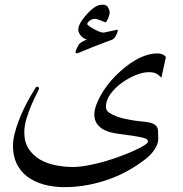

<svg xmlns="http://www.w3.org/2000/svg" viewBox="-20 -624 757 795"><path d="M648.4 -302.7Q637.7 -313 627.2 -319.1Q616.7 -325.2 595.2 -325.2Q572.3 -325.2 542 -313Q511.7 -300.8 484.1 -280.8Q456.5 -260.7 437.5 -234.9Q418.5 -209 418.5 -180.7Q418.5 -166.5 432.6 -157Q446.8 -147.5 466.1 -140.6Q485.4 -133.8 504.9 -130.4Q524.4 -127 534.2 -125Q550.8 -122.6 565.2 -121.3Q579.6 -120.1 591.3 -118.2Q603 -116.2 611.8 -112.8Q620.6 -109.4 626.5 -103Q633.3 -96.2 634.3 -82Q635.3 -67.9 635.3 -49.3Q635.3 -28.8 620.6 -6.1Q606 16.6 582.5 34.7Q552.7 58.1 515.4 79.6Q478 101.1 434.8 116.9Q391.6 132.8 344 141.8Q296.4 150.9 247.1 150.9Q199.7 150.9 160.2 139.6Q120.6 128.4 92.3 106.7Q64 85 48.8 53.2Q33.7 21.5 33.7 -19.5Q33.7 -43 40.5 -70.3Q47.4 -97.7 57.9 -125Q68.4 -152.3 80.8 -177.7Q93.3 -203.1 104.5 -222.4Q115.7 -241.7 122.8 -253.4Q129.9 -265.1 131.3 -265.1Q141.6 -265.1 141.6 -257.8Q141.6 -254.9 132.1 -236.3Q122.6 -217.8 111.1 -191.4Q99.6 -165 90.1 -134.3Q80.6 -103.5 80.6 -75.7Q80.6 -34.7 99.4 -6.8Q118.2 21 147 37.4Q175.8 53.7 211.4 60.5Q247.1 67.4 280.8 67.4Q309.1 67.4 343.3 61Q377.4 54.7 412.4 44.7Q447.3 34.7 479.7 22.5Q512.2 10.3 537.4 -1.2Q562.5 -12.7 577.6 -22.5Q592.8 -32.2 592.8 -37.6Q592.8 -43.5 588.4 -47.1Q584 -50.8 571.3 -54Q558.6 -57.1 534.4 -61Q510.3 -64.9 471.7 -69.8Q455.1 -71.8 437.3 -76.4Q419.4 -81.1 404.5 -90.1Q389.6 -99.1 380.1 -113.8Q370.6 -128.4 370.6 -149.9Q370.6 -167 377.7 -187Q384.8 -207 396.5 -228.3Q408.2 -249.5 424.3 -270.8Q440.4 -292 459.5 -311Q479 -330.6 500.2 -347.4Q521.5 -364.3 543.7 -376.7Q565.9 -389.2 588.1 -396Q610.4 -402.8 632.8 -402.8Q635.7 -402.8 641.6 -401.9Q647.5 -400.9 652.8 -398.7Q658.2 -396.5 662.4 -393.3Q666.5 -390.1 666.5 -385.7ZM467.8 -497.6Q467.8 -495.6 466.1 -490Q464.4 -484.4 461.2 -478.3Q458 -472.2 453.4 -466.6Q448.7 -460.9 442.9 -459Q439 -457.5 431.2 -454.8Q423.3 -452.1 412.6 -448Q401.9 -443.8 389.2 -438.7Q376.5 -433.6 363.8 -429.2Q332.5 -417 317.6 -410.2Q302.7 -403.3 297.9 -403.3Q293 -403.3 292.5 -408.2Q292.5 -410.6 294.4 -415.5Q296.4 -420.4 298.8 -425.5Q301.3 -430.7 304 -435.3Q306.6 -439.9 307.6 -441.9Q309.6 -443.8 313.7 -446.8Q317.9 -449.7 322.8 -452.4Q327.6 -455.1 332 -457Q336.4 -459 338.9 -460.4Q334 -461.9 327.9 -465.3Q321.8 -468.8 316.7 -474.1Q311.5 -479.5 307.9 -486.3Q304.2 -493.2 304.2 -502Q304.2 -509.8 307.9 -519Q311.5 -528.3 317.6 -537.4Q323.7 -546.4 331.1 -555.4Q338.4 -564.5 345.7 -571.8Q357.9 -584 366.9 -590.6Q376 -597.2 382.6 -600.1Q389.2 -603 394.8 -603.8Q400.4 -604.5 406.7 -604.5Q420.9 -604.5 427.5 -593.3Q434.1 -582 434.1 -569.3Q434.1 -566.4 432.1 -560.1Q430.2 -553.7 427.5 -547.4Q424.8 -541 421.9 -536.4Q418.9 -531.7 417 -531.7Q414.6 -531.7 409.4 -534.2Q404.3 -536.6 397.9 -539.1Q391.6 -541.5 384.5 -543.7Q377.4 -545.9 372.1 -545.9Q361.3 -545.9 351.3 -538.3Q341.3 -530.8 341.3 -523.9Q341.3 -522 348.4 -516.6Q355.5 -511.2 366 -505.1Q376.5 -499 388.2 -494.1Q399.9 -489.3 409.2 -488.8Q417 -490.7 425.8 -492.7Q434.6 -494.6 442.6 -496.1Q450.7 -497.6 456.3 -498.8Q461.9 -500 463.9 -501Q465.3 -501 466.6 -500.5Q467.8 -500 467.8 -497.6Z"/></svg>

Font: Kitab
Style: Regular
Weight: 400
Designer: SIL International
Foundry: Khaled Hosny
Version: Version 1.000